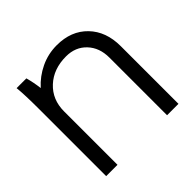

<svg xmlns="http://www.w3.org/2000/svg" viewBox="-146 -707 849 849"><g transform="rotate(-45 278.5 -282.0)"><path d="M55.2 -555.2H116.2Q126.5 -518.1 130.9 -480Q165.5 -518.6 213.1 -541.3Q260.7 -564 314.9 -564Q404.3 -564 458.3 -508.3Q512.2 -452.6 512.2 -360.8V0H440.9V-360.8Q440.9 -422.4 404.3 -461.2Q367.7 -500 309.1 -500Q230.5 -500 180.7 -453.9Q130.9 -407.7 130.9 -334V0H60.1V-415Q60.1 -509.8 55.2 -555.2Z"/></g></svg>

Font: LT Superior
Style: Regular
Weight: 400
Designer: Daniel Lyons
Foundry: LyonsType
Version: Version 1.000